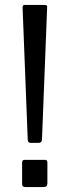

<svg xmlns="http://www.w3.org/2000/svg" viewBox="-20 -762 284 782"><path d="M151 -194Q151 -180 135 -180H106Q93 -180 93 -192L72 -731V-733Q72 -742 81 -742H163Q168 -742 170.5 -739Q173 -736 172 -732ZM173 -16Q173 -7 169 -3.5Q165 0 154 0H85Q77 0 73.5 -3Q70 -6 70 -14V-99Q70 -111 80 -111H163Q173 -111 173 -100Z"/></svg>

Font: Libre Franklin
Style: Regular
Weight: 400
Designer: Pablo Impallari, Rodrigo Fuenzalida
Foundry: Impallari Type
Version: Version 1.001; ttfautohint (v1.4.1)